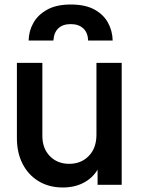

<svg xmlns="http://www.w3.org/2000/svg" viewBox="-20 -820 626 852"><path d="M259 12Q310 12 350 -8.5Q390 -29 413 -67V0H520V-541H408V-222Q408 -163 374 -128Q340 -93 287 -93Q235 -93 201.5 -127Q168 -161 168 -217V-541H55V-207Q55 -142 80.5 -92.5Q106 -43 152 -15.5Q198 12 259 12ZM107 -640H217Q219 -675 238.5 -694Q258 -713 294 -713Q329 -713 349.5 -694Q370 -675 371 -640H480Q479 -684 458.5 -720.5Q438 -757 397.5 -778.5Q357 -800 294 -800Q231 -800 190 -777.5Q149 -755 128.5 -719Q108 -683 107 -640Z"/></svg>

Font: Custom Plus Jakarta Sans SemiBold
Style: Regular
Weight: 600
Designer: Gumpita Rahayu & FullSphere
Foundry: Tokotype & FullSphere
Version: Version 1.001;hotconv 1.0.117;makeotfexe 2.5.65602